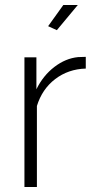

<svg xmlns="http://www.w3.org/2000/svg" viewBox="-20 -750 381 770"><path d="M208 -629 173 -645 234 -730H292ZM324 -475Q254 -473 201.5 -433Q149 -393 128 -325V0H78V-520H126V-392Q153 -447 198 -481.5Q243 -516 293 -521Q306 -522 324 -522Z"/></svg>

Font: Raleway-v4020 Light
Style: Regular
Weight: 300
Designer: Matt McInerney, Pablo Impallari, Rodrigo Fuenzalida
Foundry: Matt McInerney, Pablo Impallari, Rodrigo Fuenzalida
Version: Version 4.020;PS 004.020;hotconv 1.0.88;makeotf.lib2.5.64775